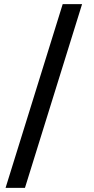

<svg xmlns="http://www.w3.org/2000/svg" viewBox="-20 -760 457 931"><path d="M7 151 284 -740H378L101 151Z"/></svg>

Font: IBM Plex Sans Thai Looped Medium
Style: Regular
Weight: 500
Designer: Mike Abbink, Paul van der Laan, Pieter van Rosmalen, Ben Mitchell, Mark Frömberg
Foundry: Bold Monday
Version: Version 1.1